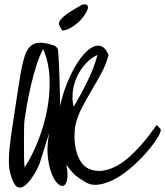

<svg xmlns="http://www.w3.org/2000/svg" viewBox="-20 -852 757 880"><path d="M42 -16.6Q22.5 -57.6 21 -99.6Q19.5 -141.6 25.4 -185.5Q26.4 -199.2 30.3 -226.6Q34.2 -253.9 39.1 -287.1Q43.9 -320.3 49.8 -357.4Q55.7 -394.5 60.5 -427.7Q65.4 -460.9 69.8 -486.8Q74.2 -512.7 76.2 -525.4Q84 -566.4 93.3 -595.2Q102.5 -624 118.7 -639.6Q134.8 -655.3 160.6 -656.2Q186.5 -657.2 227.5 -643.6Q232.4 -642.6 238.3 -636.2Q244.1 -629.9 245.1 -627Q247.1 -616.2 248.5 -589.4Q250 -562.5 251.5 -526.9Q252.9 -491.2 253.9 -449.2Q254.9 -407.2 255.9 -366.2Q265.6 -414.1 282.7 -458.5Q299.8 -502.9 319.8 -539.1Q339.8 -575.2 362.3 -601.1Q384.8 -627 406.2 -637.2Q427.7 -647.5 446.3 -639.2Q464.8 -630.9 477.5 -600.6Q466.8 -557.6 444.8 -517.1Q422.9 -476.6 399.4 -437Q376 -397.5 355.5 -358.4Q335 -319.3 326.2 -279.3Q321.3 -257.8 321.3 -227.1Q321.3 -196.3 328.1 -166Q335 -135.7 350.6 -110.8Q366.2 -85.9 392.6 -76.2Q423.8 -64.5 455.6 -70.3Q487.3 -76.2 517.1 -92.8Q546.9 -109.4 574.2 -134.3Q601.6 -159.2 625 -185.5Q648.4 -211.9 667 -236.8Q685.5 -261.7 698.2 -279.3L714.8 -261.7Q721.7 -255.9 706.5 -228.5Q691.4 -201.2 662.6 -166.5Q633.8 -131.8 594.7 -95.7Q555.7 -59.6 514.2 -35.6Q472.7 -11.7 432.1 -5.9Q391.6 0 359.4 -25.4Q334 -39.1 315.9 -57.6Q297.9 -76.2 284.2 -97.7Q293 -49.8 287.1 -25.9Q281.2 -2 268.6 0Q255.9 2 240.2 -15.1Q224.6 -32.2 213.4 -65.4Q202.1 -98.6 198.2 -145.5Q195.3 -190.4 206.1 -245.1Q201.2 -226.6 194.3 -207Q187.5 -184.6 180.7 -163.6Q173.8 -142.6 168.9 -126Q164.1 -109.4 161.1 -101.6Q159.2 -96.7 152.8 -83Q146.5 -69.3 136.7 -53.2Q127 -37.1 114.7 -22Q102.5 -6.8 89.8 1.5Q77.1 9.8 64.5 6.8Q51.8 3.9 42 -16.6ZM92.8 -304.7Q90.8 -293 90.3 -261.7Q89.8 -230.5 89.8 -195.3Q89.8 -160.2 90.3 -128.9Q90.8 -97.7 92.8 -85Q127 -136.7 154.3 -205.6Q181.6 -274.4 195.8 -348.1Q210 -421.9 207 -494.6Q204.1 -567.4 177.7 -627Q161.1 -596.7 146.5 -550.8Q131.8 -504.9 121.1 -457.5Q110.4 -410.2 103 -368.7Q95.7 -327.1 92.8 -304.7ZM426.8 -600.6Q394.5 -585 370.6 -558.1Q346.7 -531.2 332 -498.5Q317.4 -465.8 313.5 -430.7Q309.6 -395.5 317.4 -362.3Q333 -388.7 349.1 -418Q365.2 -447.3 379.9 -477.5Q394.5 -507.8 406.7 -538.6Q418.9 -569.3 426.8 -600.6ZM265.6 -711.9Q258.8 -723.6 252.9 -732.9Q247.1 -742.2 252.9 -754.4Q258.8 -766.6 281.7 -784.2Q304.7 -801.8 355.5 -830.1Q374 -835 379.9 -828.1Q385.7 -821.3 381.3 -808.6Q377 -795.9 365.2 -779.3Q353.5 -762.7 336.9 -748Q320.3 -733.4 301.8 -723.1Q283.2 -712.9 265.6 -711.9Z"/></svg>

Font: Over the Rainbow
Style: Regular
Weight: 400
Designer: Kimberly Geswein
Foundry: Kimberly Geswein
Version: Version 1.002 2010